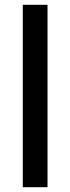

<svg xmlns="http://www.w3.org/2000/svg" viewBox="-20 -780 293 800"><path d="M178 0H75V-760H178Z"/></svg>

Font: Noto Sans Hebrew SemiCondensed Medium
Style: Regular
Weight: 500
Width: 4
Designer: Monotype Design Team
Foundry: Monotype Imaging Inc.
Version: Version 2.003